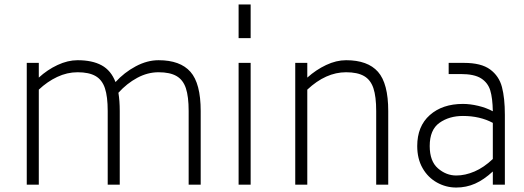

<svg xmlns="http://www.w3.org/2000/svg" viewBox="-20 -828 2349 861"><path d="M880 -330V0H826V-330Q826 -395 813.5 -432.5Q801 -470 771.5 -487Q742 -504 691 -504Q642 -504 595.5 -479Q549 -454 511 -412Q517 -376 517 -330V0H463V-330Q463 -395 450.5 -432.5Q438 -470 408.5 -487Q379 -504 328 -504Q281 -504 236.5 -483Q192 -462 154 -426V0H100V-546H154V-480Q192 -515 238 -536.5Q284 -558 328 -558Q394 -558 436 -535Q478 -512 498 -460Q537 -503 588.5 -530.5Q640 -558 691 -558Q788 -558 834 -506Q880 -454 880 -330Z M1050 -808H1104V-657H1050ZM1050 -546H1104V0H1050Z M1721 -330V0H1667V-330Q1667 -395 1654.5 -432.5Q1642 -470 1612.5 -487Q1583 -504 1532 -504Q1441 -504 1358 -426V0H1304V-546H1358V-480Q1397 -515 1442.5 -536.5Q1488 -558 1532 -558Q1629 -558 1675 -506Q1721 -454 1721 -330Z M2244 -313V0H2190V-59Q2150 -22 2110.5 -4.5Q2071 13 2026 13Q1980 13 1939.5 -9.5Q1899 -32 1875 -74Q1851 -116 1851 -173Q1851 -262 1907.5 -312Q1964 -362 2056 -362Q2088 -362 2124 -353.5Q2160 -345 2190 -329Q2189 -388 2178.5 -422.5Q2168 -457 2137.5 -476.5Q2107 -496 2046 -496H1992V-546H2061Q2138 -546 2178 -516.5Q2218 -487 2231 -437.5Q2244 -388 2244 -313ZM2190 -115V-277Q2132 -308 2056 -308Q1994 -308 1950.5 -277Q1907 -246 1907 -173Q1907 -105 1944 -73Q1981 -41 2026 -41Q2066 -41 2108 -59Q2150 -77 2190 -115Z"/></svg>

Font: Biryani ExtraLight
Style: Regular
Weight: 275
Designer: Dan Reynolds and Mathieu Reguer
Foundry: Dan Reynolds and Mathieu Reguer
Version: Version 1.004; ttfautohint (v1.1) -l 5 -r 5 -G 72 -x 0 -D la